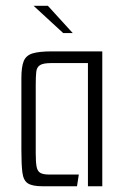

<svg xmlns="http://www.w3.org/2000/svg" viewBox="-20 -649 436 669"><path d="M128.4 0Q92.5 0 77 -10.2Q61.5 -20.3 58 -47.9Q54.5 -75.5 54.5 -126.8V-376.8Q54.5 -415.8 62.6 -435.9Q70.6 -455.9 93.7 -463Q116.7 -470 161.7 -470H336.4V0H286.4V-429.2H158.5Q130.5 -429.2 119.3 -422Q108 -414.8 106.3 -398.4Q104.5 -382 104.5 -352.8V-115Q104.5 -84.2 107.5 -68.2Q110.5 -52.2 120.7 -46.5Q130.8 -40.8 152.1 -40.8H254.6L248.3 0ZM200.2 -533.8 97 -628.8H146.8L233.4 -533.8Z"/></svg>

Font: Smooch Sans Thin
Style: Regular
Weight: 100
Designer: Robert E. Leuschke
Foundry: Robert E. Leuschke
Version: Version 1.010